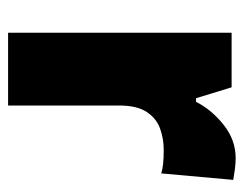

<svg xmlns="http://www.w3.org/2000/svg" viewBox="-84 -519 603 475"><g transform="rotate(90 217.5 -281.5)"><path d="M371 -563Q385 -563 399.5 -561Q414 -559 425 -557L409 -379Q399 -382 385.5 -383.5Q372 -385 350 -385Q323 -385 298 -376Q273 -367 257 -343Q241 -319 241 -274V0H61V-553H196L223 -465H232Q251 -503 288.5 -533Q326 -563 371 -563Z"/></g></svg>

Font: Noto Sans Myanmar UI SemiCondensed Black
Style: Regular
Weight: 900
Width: 4
Designer: Monotype Design Team
Foundry: Monotype Imaging Inc.
Version: Version 2.103; ttfautohint (v1.8.4.7-5d5b)